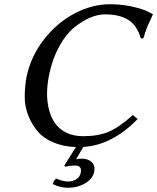

<svg xmlns="http://www.w3.org/2000/svg" viewBox="-20 -678 735 898"><path d="M495.1 -658.2Q549.3 -658.2 598.9 -647Q648.4 -635.7 670.9 -624L693.4 -612.8L694.8 -609.9Q690.9 -600.6 683.6 -585Q676.3 -569.3 673.6 -563.7Q670.9 -558.1 666.5 -546.6Q662.1 -535.2 658.7 -524.7Q655.3 -514.2 650.9 -499L638.7 -498Q621.6 -558.1 580.8 -584.5Q540 -610.8 470.7 -610.8Q438 -610.8 401.4 -595.5Q364.7 -580.1 326.9 -549.3Q289.1 -518.6 257.8 -462.4Q226.6 -406.2 210.9 -334Q201.2 -289.1 200.2 -247.3Q199.2 -205.6 208.5 -167.7Q217.8 -129.9 237.1 -102.1Q256.3 -74.2 290 -57.6Q323.7 -41 368.7 -41Q439 -41 487.8 -61.5Q536.6 -82 601.6 -140.1L623.5 -121.1Q504.4 1 369.6 9.3L335.9 66.9Q348.6 64 362.3 64Q393.1 64 409.7 81.1Q426.3 98.1 420.4 126Q413.6 158.2 378.4 179.2Q343.3 200.2 297.4 200.2Q262.2 200.2 227.1 183.1Q230.5 167 242.7 157.2Q277.3 171.4 297.9 170.9Q320.8 170.9 336.9 160.4Q353 149.9 357.4 130.9Q364.7 95.7 331.5 96.2Q305.7 96.2 285.2 102.1L280.8 96.2L335 9.8Q275.9 7.8 229.5 -12Q183.1 -31.7 156 -63.7Q128.9 -95.7 112.3 -137.5Q95.7 -179.2 95.7 -225.1Q95.7 -271 104 -318.8Q124.5 -414.6 185.5 -493.2Q246.6 -571.8 328.6 -615Q410.6 -658.2 495.1 -658.2Z"/></svg>

Font: Linux Biolinum O
Style: Italic
Weight: 400
Italic angle: -12°
Designer: Philipp H. Poll
Foundry: Philipp H. Poll
Version: Version 1.1.3